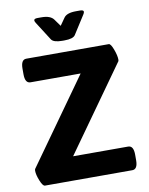

<svg xmlns="http://www.w3.org/2000/svg" viewBox="-97 -978 811 1048"><g transform="rotate(-10 308.0 -454.0)"><path d="M580 -81V-50Q580 0 550 0H66Q54 0 40.5 -33.5Q27 -67 27 -89Q27 -95 29 -99L364 -569H86Q56 -569 56 -619V-650Q56 -700 86 -700H543Q554 -700 567 -665Q580 -630 580 -608Q580 -602 579 -600L245 -131H550Q580 -131 580 -81ZM440 -898Q440 -892 434 -883L369 -781Q357 -762 308 -762H297Q248 -762 236 -781L171 -883Q165 -892 165 -898Q165 -908 185 -908H207Q256 -908 274 -883L302 -844L330 -884Q346 -908 398 -908H420Q440 -908 440 -898Z"/></g></svg>

Font: mmAsap
Style: Bold
Weight: 700
Designer: Pablo Cosgaya
Foundry: Omnibus-Type
Version: Version 1.001